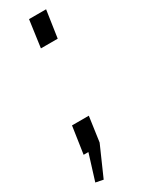

<svg xmlns="http://www.w3.org/2000/svg" viewBox="-179 -527 499 663"><g transform="rotate(-30 70.5 -195.5)"><path d="M86 -108 72 -9 20 109 -10 103 22 0H3L19 -108ZM142 -500 126 -392H59L74 -500Z"/></g></svg>

Font: Pathway Extreme 28pt Light
Style: Italic
Weight: 300
Italic angle: -8°
Designer: Eduardo Rodriguez Tunni
Foundry: Eduardo Rodriguez Tunni
Version: Version 1.001;gftools[0.9.26]